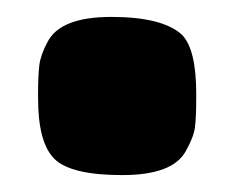

<svg xmlns="http://www.w3.org/2000/svg" viewBox="-20 -422 277 227"><path d="M195 -381Q212 -364 212 -311V-307Q212 -283 210.5 -271.5Q209 -260 200 -244Q185 -215 124.5 -215Q64 -215 44.5 -234Q25 -253 25 -306V-310Q25 -333 26.5 -345Q28 -357 36 -372Q51 -402 111.5 -402Q172 -402 195 -381Z"/></svg>

Font: Fredoka One
Style: Regular
Weight: 400
Version: Version 1.001;April 7, 2020;FontCreator 12.0.0.2522 64-bit